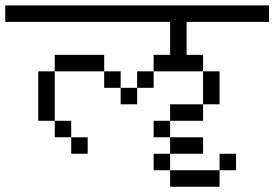

<svg xmlns="http://www.w3.org/2000/svg" viewBox="-20 -708 1040 728"><path d="M1000 -625H687.5V-500H750V-437.5H562.5V-500H625V-625H0V-687.5H1000ZM125 -437.5H187.5V-250H125ZM187.5 -250H250V-187.5H187.5ZM187.5 -500H375V-437.5H187.5ZM250 -187.5H312.5V-125H250ZM375 -437.5H437.5V-375H375ZM437.5 -375H500V-312.5H437.5ZM500 -437.5H562.5V-375H500ZM562.5 -125H625V-62.5H562.5ZM562.5 -250H625V-187.5H562.5ZM625 -62.5H812.5V0H625ZM625 -187.5H750V-125H625ZM625 -312.5H750V-250H625ZM750 -437.5H812.5V-312.5H750ZM812.5 -125H875V-62.5H812.5Z"/></svg>

Font: 寒蝉点阵体 16px
Style: Regular
Weight: 400
Designer: Designed by Warren2060
Foundry: ChillType
Version: Version 1.000